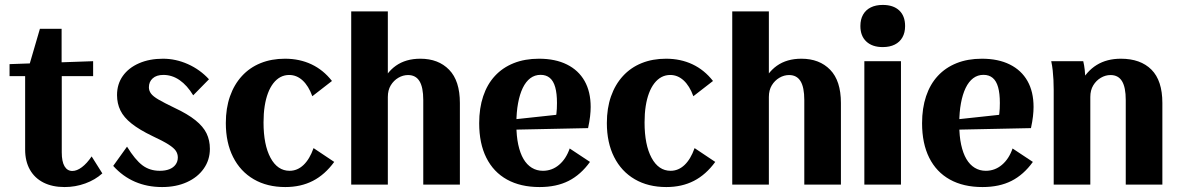

<svg xmlns="http://www.w3.org/2000/svg" viewBox="-20 -746 4763 776"><path d="M241.1 10Q191.6 10 155.8 -8.1Q120 -26.2 100.8 -60.3Q81.6 -94.3 81.6 -141.5V-438.2H18.6V-486.8L356.4 -498.7V-438.2H229.6V-130.3Q229.6 -93 240.8 -74Q252 -55 272.5 -55Q290.6 -55 310.9 -70.2Q331.2 -85.4 350.4 -113.8L393.6 -45.2Q364.7 -19.1 324.7 -4.6Q284.7 10 241.1 10ZM98.6 -483.4 141.3 -629.6H229V-483.4Z M635.1 10Q575.3 10 525.7 -11.4Q476 -32.8 437.6 -75.5L493.4 -153.3Q526 -100.3 555.5 -78Q585.1 -55.7 625.8 -55.7Q648.4 -55.7 664.6 -62.1Q680.8 -68.5 689.7 -80.9Q698.7 -93.3 698.7 -109.6Q698.7 -124 690.9 -136Q683.1 -148 661 -162.1Q638.8 -176.2 595.9 -196.2Q543.5 -221.4 511.9 -246.5Q480.3 -271.5 466.7 -299.6Q453 -327.7 453 -361.7Q453 -406 476.3 -438.9Q499.6 -471.8 541.7 -490.2Q583.9 -508.7 638.8 -508.7Q690.3 -508.7 739.5 -486.8Q788.6 -464.8 824.6 -425.6L760.9 -360.8Q736.5 -401 706 -422.1Q675.5 -443.2 640.3 -443.2Q612.5 -443.2 597.2 -429.4Q581.8 -415.6 581.8 -393.1Q581.8 -379.6 590.2 -368Q598.6 -356.4 621.3 -343.2Q644 -330.1 685.4 -310.1Q738.6 -285.2 769.9 -260Q801.3 -234.8 814.8 -206.9Q828.3 -178.9 828.3 -144.6Q828.3 -99.6 803.5 -64.5Q778.8 -29.3 735.2 -9.7Q691.6 10 635.1 10Z M1133.1 10Q1059.6 10 1005.6 -21.5Q951.5 -53 922.1 -111.2Q892.7 -169.4 892.7 -248.9Q892.7 -308.6 909.5 -356.6Q926.3 -404.5 957.7 -438.7Q989.1 -473 1033.2 -490.8Q1077.3 -508.7 1131.7 -508.7Q1190.9 -508.7 1238.9 -486Q1286.9 -463.3 1321.7 -418.7L1242.3 -357.1Q1227.1 -398.9 1203 -421Q1179 -443 1148.9 -443Q1130 -443 1113.8 -434.6Q1097.7 -426.1 1084.8 -409.6Q1071.9 -393 1063.1 -369.7Q1054.3 -346.4 1049.7 -316.8Q1045.1 -287.2 1045.1 -251.1Q1045.1 -160.6 1073.4 -108.1Q1101.7 -55.7 1150.4 -55.7Q1181.9 -55.7 1206.7 -79.2Q1231.4 -102.6 1247.3 -147.4L1330.8 -91.6Q1293.3 -40.1 1244.7 -15.1Q1196 10 1133.1 10Z M1399.5 0V-700H1547.5V-384.5L1516.4 -394.4Q1539.4 -451.5 1579.7 -480.1Q1620 -508.7 1678.9 -508.7Q1751.8 -508.7 1795.2 -464.1Q1838.7 -419.5 1838.7 -329.8V0H1690.7V-341.9Q1690.7 -393.1 1675.5 -417.9Q1660.4 -442.7 1629.2 -442.7Q1608.8 -442.7 1590 -431.7Q1571.2 -420.7 1559.3 -401.1Q1547.5 -381.5 1547.5 -354.1V0Z M2161 10Q2083.9 10 2029.2 -20.3Q1974.5 -50.6 1945.6 -108.4Q1916.7 -166.2 1916.7 -248Q1916.7 -308.7 1932.9 -357Q1949.1 -405.4 1980.2 -439Q2011.3 -472.7 2056.2 -490.7Q2101.1 -508.7 2158.4 -508.7Q2224.5 -508.7 2271.4 -485.3Q2318.2 -462 2342.7 -418.7Q2367.3 -375.4 2367.3 -313.6Q2367.3 -296.3 2364.9 -275.5Q2362.5 -254.6 2356.8 -228.2L2022.3 -221.2V-259.7L2267.1 -286.1L2220.6 -247.3Q2226.6 -269.5 2228.9 -287.1Q2231.1 -304.8 2231.1 -329.9Q2231.1 -368.3 2224 -393.6Q2216.9 -418.8 2202.2 -431.1Q2187.5 -443.5 2164.8 -443.5Q2141.5 -443.5 2123.3 -429.9Q2105.2 -416.2 2092.8 -390.5Q2080.4 -364.7 2073.8 -328.7Q2067.1 -292.8 2067.1 -248.4V-240.9Q2067.1 -196.1 2074.6 -161.4Q2082.1 -126.8 2095.7 -103.5Q2109.4 -80.2 2129.3 -68Q2149.3 -55.7 2174.2 -55.7Q2210.9 -55.7 2239.3 -79.6Q2267.8 -103.5 2282.5 -145.9L2364.5 -91.6Q2327.2 -39.7 2278.1 -14.9Q2229 10 2161 10Z M2673.1 10Q2599.6 10 2545.6 -21.5Q2491.5 -53 2462.1 -111.2Q2432.7 -169.4 2432.7 -248.9Q2432.7 -308.6 2449.5 -356.6Q2466.3 -404.5 2497.7 -438.7Q2529.1 -473 2573.2 -490.8Q2617.3 -508.7 2671.7 -508.7Q2730.9 -508.7 2778.9 -486Q2826.9 -463.3 2861.7 -418.7L2782.3 -357.1Q2767.1 -398.9 2743 -421Q2719 -443 2688.9 -443Q2670 -443 2653.8 -434.6Q2637.7 -426.1 2624.8 -409.6Q2611.9 -393 2603.1 -369.7Q2594.3 -346.4 2589.7 -316.8Q2585.1 -287.2 2585.1 -251.1Q2585.1 -160.6 2613.4 -108.1Q2641.7 -55.7 2690.4 -55.7Q2721.9 -55.7 2746.7 -79.2Q2771.4 -102.6 2787.3 -147.4L2870.8 -91.6Q2833.3 -40.1 2784.7 -15.1Q2736 10 2673.1 10Z M2939.5 0V-700H3087.5V-384.5L3056.4 -394.4Q3079.4 -451.5 3119.7 -480.1Q3160 -508.7 3218.9 -508.7Q3291.8 -508.7 3335.2 -464.1Q3378.7 -419.5 3378.7 -329.8V0H3230.7V-341.9Q3230.7 -393.1 3215.5 -417.9Q3200.4 -442.7 3169.2 -442.7Q3148.8 -442.7 3130 -431.7Q3111.2 -420.7 3099.3 -401.1Q3087.5 -381.5 3087.5 -354.1V0Z M3473.4 0V-498.7H3621.4V0ZM3547.6 -555.7Q3505.4 -555.7 3481.4 -578.2Q3457.4 -600.6 3457.4 -640.7Q3457.4 -667.9 3468.3 -686.9Q3479.2 -706 3499.3 -716Q3519.5 -726.1 3547.7 -726.1Q3590.6 -726.1 3614.4 -703.8Q3638.1 -681.5 3638.1 -640.7Q3638.1 -613.9 3627.3 -595Q3616.6 -576 3596.4 -565.9Q3576.3 -555.7 3547.6 -555.7Z M3951 10Q3873.9 10 3819.2 -20.3Q3764.5 -50.6 3735.6 -108.4Q3706.7 -166.2 3706.7 -248Q3706.7 -308.7 3722.9 -357Q3739.1 -405.4 3770.2 -439Q3801.3 -472.7 3846.2 -490.7Q3891.1 -508.7 3948.4 -508.7Q4014.5 -508.7 4061.4 -485.3Q4108.2 -462 4132.7 -418.7Q4157.3 -375.4 4157.3 -313.6Q4157.3 -296.3 4154.9 -275.5Q4152.5 -254.6 4146.8 -228.2L3812.3 -221.2V-259.7L4057.1 -286.1L4010.6 -247.3Q4016.6 -269.5 4018.9 -287.1Q4021.1 -304.8 4021.1 -329.9Q4021.1 -368.3 4014 -393.6Q4006.9 -418.8 3992.2 -431.1Q3977.5 -443.5 3954.8 -443.5Q3931.5 -443.5 3913.3 -429.9Q3895.2 -416.2 3882.8 -390.5Q3870.4 -364.7 3863.8 -328.7Q3857.1 -292.8 3857.1 -248.4V-240.9Q3857.1 -196.1 3864.6 -161.4Q3872.1 -126.8 3885.7 -103.5Q3899.4 -80.2 3919.3 -68Q3939.3 -55.7 3964.2 -55.7Q4000.9 -55.7 4029.3 -79.6Q4057.8 -103.5 4072.5 -145.9L4154.5 -91.6Q4117.2 -39.7 4068.1 -14.9Q4019 10 3951 10Z M4238.7 0V-383.1Q4238.7 -403.9 4237.7 -423.2Q4236.7 -442.5 4234.7 -461.5Q4232.7 -480.6 4228.7 -498.7H4358.1Q4362.1 -482 4364.1 -463.7Q4366.1 -445.4 4367.1 -425.7Q4368.1 -406.1 4368.1 -383.1L4346.3 -408.9Q4371.5 -458.1 4412.5 -483.4Q4453.5 -508.7 4510.2 -508.7Q4589.6 -508.7 4633.8 -464.5Q4677.9 -420.2 4677.9 -329.8V0H4529.9V-341.9Q4529.9 -393.1 4514.8 -417.9Q4499.7 -442.7 4468.4 -442.7Q4448 -442.7 4429.3 -431.7Q4410.5 -420.7 4398.6 -401.1Q4386.7 -381.5 4386.7 -354.1V0Z"/></svg>

Font: Sutasoma
Style: Regular
Weight: 400
Designer: Izhar Fathurrohim, Akbar Rohmanto, Arusyal Khofiqoini
Foundry: Kiwari Kolektiv
Version: Version 1.102